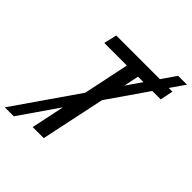

<svg xmlns="http://www.w3.org/2000/svg" viewBox="-279 -938 1107 1107"><g transform="rotate(45 274.0 -384.5)"><path d="M-51 33 527 -802H599L22 33ZM143 0 276 -635H92L110 -714H568L552 -635H367L233 0Z"/></g></svg>

Font: Noto Sans Display
Style: Italic
Weight: 400
Italic angle: -12°
Designer: Monotype Design Team
Foundry: Monotype Imaging Inc.
Version: Version 2.003